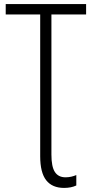

<svg xmlns="http://www.w3.org/2000/svg" viewBox="-20 -734 450 941"><path d="M294 187Q236 187 206.5 149.5Q177 112 177 32V-663H8V-714H402V-663H232V24Q232 83 249 109Q266 135 301 135Q316 135 329 132Q342 129 354 124V175Q329 187 294 187Z"/></svg>

Font: Noto Sans Condensed Light
Style: Regular
Weight: 300
Width: 3
Designer: Monotype Design Team
Foundry: Monotype Imaging Inc.
Version: Version 2.013; ttfautohint (v1.8.4.7-5d5b)